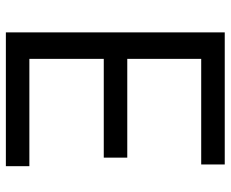

<svg xmlns="http://www.w3.org/2000/svg" viewBox="-84 -682 767 638"><g transform="rotate(90 299.0 -363.5)"><path d="M88.1 -727.3H527V-649.1H176.1V-403.4H504.3V-325.3H176.1V-78.1H532.7V0H88.1Z"/></g></svg>

Font: Interop
Style: Regular
Weight: 400
Designer: Rasmus Andersson, Google, Jang Haemin
Foundry: jhaemin
Version: Version 1.008